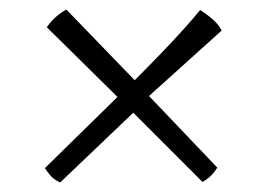

<svg xmlns="http://www.w3.org/2000/svg" viewBox="-20 -496 556 402"><path d="M106 -114Q93 -120 86 -128Q79 -136 74 -144L226 -293L78 -439Q87 -452 97.5 -461Q108 -470 119 -476L262 -328Q289 -355 316 -383Q343 -411 365 -435.5Q387 -460 399 -475Q415 -465 427 -454Q439 -443 444 -432L292 -295L435 -145Q430 -137 423 -129.5Q416 -122 404 -115L259 -260Z"/></svg>

Font: Texturina 12pt ExtraLight
Style: Regular
Weight: 250
Designer: Guillermo Torres Carreño
Foundry: Omnibus-Type
Version: Version 1.002